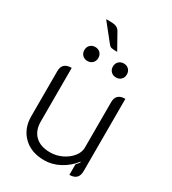

<svg xmlns="http://www.w3.org/2000/svg" viewBox="-202 -944 950 1060"><g transform="rotate(30 273.0 -414.0)"><path d="M469 -48Q469 9 411 9V-58Q418 -65 430 -81L428 -85Q395 -42 347.5 -16.5Q300 9 249 9Q166 9 116.5 -39.5Q67 -88 67 -166V-454Q67 -509 127 -509V-167Q127 -110 160.5 -77.5Q194 -45 256 -45Q295 -45 330.5 -62Q366 -79 388 -106.5Q410 -134 410 -164V-454Q410 -509 469 -509ZM244 -728 157 -837H184Q209 -837 222.5 -831Q236 -825 244 -811L300 -711Q273 -711 263 -713.5Q253 -716 244 -728ZM138 -629Q138 -649 150.5 -661.5Q163 -674 183 -674Q202 -674 214.5 -661.5Q227 -649 227 -629Q227 -610 214.5 -597.5Q202 -585 183 -585Q163 -585 150.5 -597.5Q138 -610 138 -629ZM320 -629Q320 -649 332.5 -661.5Q345 -674 365 -674Q384 -674 396.5 -661.5Q409 -649 409 -629Q409 -610 396.5 -597.5Q384 -585 365 -585Q345 -585 332.5 -597.5Q320 -610 320 -629Z"/></g></svg>

Font: K2D ExtraLight
Style: Regular
Weight: 275
Designer: Katatrad Aksorn Co.,Ltd.
Foundry: Cadson Demak Co.,Ltd.
Version: Version 1.000; ttfautohint (v1.6)